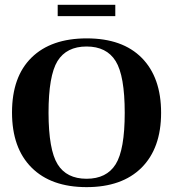

<svg xmlns="http://www.w3.org/2000/svg" viewBox="-20 -766 718 796"><path d="M181.2 -298.3Q181.6 -145 218.8 -85Q255.9 -24.9 338.9 -24.9Q421.9 -24.9 459.5 -85Q497.1 -145 497.1 -298.3Q497.1 -452.1 459.5 -512.7Q421.9 -573.2 338.9 -573.2Q255.9 -573.2 218.3 -512.7Q181.2 -451.7 181.2 -298.3ZM29.8 -299.8Q29.8 -447.8 110.8 -527.3Q191.9 -606.9 339.8 -606.9Q487.8 -606.9 567.9 -525.9Q647.9 -444.8 647.9 -298.3Q647.9 -151.9 566.9 -70.8Q485.8 9.8 338.9 9.8Q191.9 9.8 110.8 -71.3Q29.8 -152.3 29.8 -299.8ZM219.2 -699.2V-746.1H458V-699.2Z"/></svg>

Font: Unna-Bold
Style: Bold
Weight: 700
Designer: Jorge de Buen U.
Foundry: Omnibus-Type
Version: Version 2.006;PS 002.006;hotconv 1.0.70;makeotf.lib2.5.58329